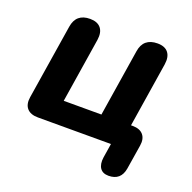

<svg xmlns="http://www.w3.org/2000/svg" viewBox="-115 -613 864 866"><g transform="rotate(20 316.5 -179.5)"><path d="M444.4 68.2 455.2 0H104.7Q68.8 0 51.9 -19.3Q34.9 -38.5 40.5 -74.2L97.3 -432.7Q107.5 -498.4 174.3 -498.4Q209.8 -498.4 226.4 -478.1Q242.9 -457.7 237.3 -420.4L188.4 -110.3H369.3L420.2 -432.2Q425.1 -465.1 444.7 -481.8Q464.4 -498.4 498 -498.4Q533.6 -498.4 549.7 -478.1Q565.9 -457.7 560.2 -420.4L506.7 -80.6L477.4 -110.3H519.6Q554.2 -110.3 570.5 -90.8Q586.7 -71.4 581.1 -37.7L562.5 78.4Q552.5 138.4 493.3 138.4Q465 138.4 452.4 119.8Q439.8 101.1 444.4 68.2Z"/></g></svg>

Font: SN Pro Thin
Style: Italic
Weight: 200
Italic angle: -9°
Designer: Tobias Whetton
Foundry: Supernotes
Version: Version 1.003;Glyphs 3.3 (3324)